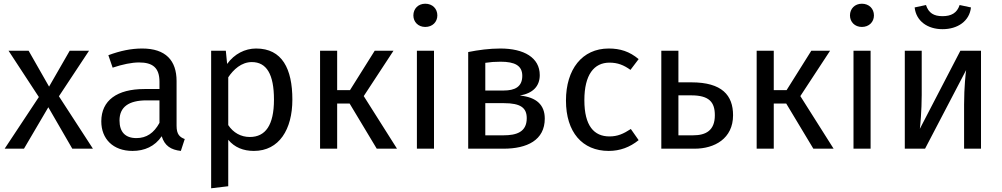

<svg xmlns="http://www.w3.org/2000/svg" viewBox="-20 -800 5390 1033"><path d="M297 -282 459 -527H355L244 -334L134 -527H26L189 -278L5 0H109L240 -223L369 0H480Z M714 -57C654 -57 623 -90 623 -152C623 -224 672 -260 769 -260H838V-139C808 -84 768 -57 714 -57ZM930 -123V-364C930 -474 872 -539 745 -539C686 -539 628 -527 563 -503L586 -436C640 -454 689 -464 728 -464C801 -464 838 -436 838 -360V-321H757C610 -321 525 -260 525 -147C525 -53 588 12 693 12C757 12 813 -12 850 -67C866 -15 900 6 953 12L974 -52C947 -62 930 -77 930 -123Z M1324 -63C1276 -63 1235 -86 1208 -127V-384C1236 -426 1279 -466 1335 -466C1414 -466 1454 -401 1454 -264C1454 -126 1408 -63 1324 -63ZM1358 -539C1298 -539 1241 -510 1202 -456L1195 -527H1116V213L1208 202V-48C1242 -7 1289 12 1346 12C1482 12 1553 -104 1553 -264C1553 -430 1498 -539 1358 -539Z M2097 -527H1996L1863 -315H1794V-527H1702V0H1794V-243H1861L2007 0H2116L1937 -283Z M2315 -527H2223V0H2315ZM2268 -780C2230 -780 2204 -753 2204 -717C2204 -682 2230 -655 2268 -655C2307 -655 2333 -682 2333 -717C2333 -753 2307 -780 2268 -780Z M2689 -72H2591V-245H2691C2781 -245 2814 -220 2814 -164C2814 -89 2758 -72 2689 -72ZM2673 -468C2750 -468 2790 -447 2790 -392C2790 -332 2749 -313 2690 -313H2591V-462C2618 -466 2642 -468 2673 -468ZM2777 -286C2847 -298 2884 -336 2884 -396C2884 -490 2799 -539 2672 -539C2614 -539 2553 -531 2499 -520V0H2689C2816 0 2911 -46 2911 -162C2911 -235 2867 -277 2777 -286Z M3255 -539C3112 -539 3025 -427 3025 -259C3025 -89 3113 12 3255 12C3316 12 3369 -8 3416 -46L3374 -106C3334 -80 3303 -66 3259 -66C3176 -66 3124 -123 3124 -261C3124 -398 3176 -463 3259 -463C3303 -463 3336 -450 3372 -424L3416 -482C3367 -523 3317 -539 3255 -539Z M3709 -72H3630V-287H3699C3796 -287 3826 -250 3826 -180C3826 -98 3778 -72 3709 -72ZM3700 -357H3630V-527H3538V0H3717C3824 0 3924 -54 3924 -180C3924 -287 3865 -357 3700 -357Z M4446 -527H4345L4212 -315H4143V-527H4051V0H4143V-243H4210L4356 0H4465L4286 -283Z M4664 -527H4572V0H4664ZM4617 -780C4579 -780 4553 -753 4553 -717C4553 -682 4579 -655 4617 -655C4656 -655 4682 -682 4682 -717C4682 -753 4656 -780 4617 -780Z M5258 -527H5147L4929 -107C4931 -120 4939 -207 4939 -289V-527H4848V0H4957L5178 -423C5176 -411 5167 -331 5167 -238V0H5258ZM5051 -643C5132 -643 5196 -686 5204 -760L5143 -773C5129 -730 5098 -713 5051 -713C5004 -713 4976 -730 4962 -773L4901 -760C4909 -686 4971 -643 5051 -643Z"/></svg>

Font: Fira Math
Style: Regular
Weight: 400
Designer: Xiangdong Zeng
Foundry: Xiangdong Zeng
Version: Version 0.3.4